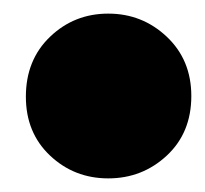

<svg xmlns="http://www.w3.org/2000/svg" viewBox="-20 -451 301 282"><path d="M261 -310Q261 -256 225 -222.5Q189 -189 139 -189Q89 -189 53.5 -222.5Q18 -256 18 -309Q18 -363 53.5 -397Q89 -431 139 -431Q189 -431 225 -397Q261 -363 261 -310Z"/></svg>

Font: Repo
Style: ExtraBlack
Weight: 1000
Designer: Stefan Peev
Foundry: Context Ltd
Version: Version 001.000